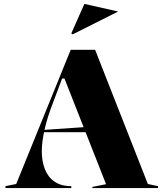

<svg xmlns="http://www.w3.org/2000/svg" viewBox="-20 -963 837 983"><path d="M8 0V-10L63 -21L342 -708H467L737 -21L789 -10V0H453V-6L523 -20L310 -561H298L251 -436Q223 -365 208.5 -301Q194 -237 194 -188Q194 -138 209.5 -97.5Q225 -57 258.5 -33.5Q292 -10 345 -10V0ZM177 -286V-296L424 -313V-286ZM352 -787 345 -792 412 -943 585 -904Z"/></svg>

Font: Kalnia SemiBold
Style: Regular
Weight: 600
Designer: Frida Medrano
Foundry: Frida Medrano
Version: Version 1.105